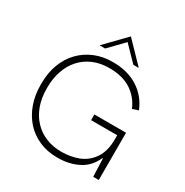

<svg xmlns="http://www.w3.org/2000/svg" viewBox="-204 -1069 1192 1240"><g transform="rotate(30 392.0 -449.0)"><path d="M398.5 8.5H394Q319.5 8.5 260 -17.5Q198.5 -44 155.5 -92Q113 -139.5 89.5 -205.5Q67 -269.5 67 -344V-354Q67 -434 91 -498.5Q116 -564.5 161 -610.5Q205.5 -656.5 267 -681.5Q326.5 -705.5 396.5 -705.5H401Q510 -705.5 587 -656Q663.5 -607.5 699.5 -519.5L656 -504.5Q624.5 -578 560.5 -619.5Q496.5 -660.5 401 -660.5H397Q332 -660.5 280 -638.5Q226.5 -615.5 189.5 -574.5Q152 -533.5 132.5 -475.5Q113 -420 113 -354V-344Q113 -273.5 133.5 -217.5Q154.5 -159.5 193 -119.5Q231 -79 284 -58Q335.5 -37 397 -37H401Q433.5 -37 465 -43Q496 -48.5 524 -59Q553.5 -70.5 578 -90Q602 -109 620 -135.5Q658 -190 658 -279V-310H463.5V-352.5H699.5V0H658L653 -134H649Q617.5 -61 551 -26.5Q483.5 8.5 398.5 8.5ZM561.5 -756H521L415.5 -864.5L310.5 -756H269L415.5 -907Z"/></g></svg>

Font: Acari Sans Neue Light
Style: Regular
Weight: 300
Designer: Alfredo Marco Pradil (font), Cristiano Sobral (main changes)
Foundry: Hanken Design Co. (font), Cristiano Sobral (main changes)
Version: Version 2.459;March 19, 2022;FontCreator 14.0.0.2808 64-bit;